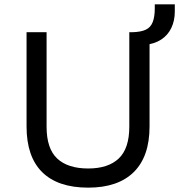

<svg xmlns="http://www.w3.org/2000/svg" viewBox="-20 -853 823 882"><path d="M385 9Q246 9 174 -62Q102 -133 102 -272V-705H194V-271Q194 -170 243 -124.5Q292 -79 385 -79Q477 -79 525.5 -125Q574 -171 574 -271V-705H667V-272Q667 -134 594.5 -62.5Q522 9 385 9ZM646 -647 588 -685V-705Q627 -706 649.5 -716.5Q672 -727 681.5 -751.5Q691 -776 691 -814V-833H783V-800Q783 -758 767 -724.5Q751 -691 720 -671Q689 -651 646 -647Z"/></svg>

Font: Nunito Sans 6pt
Style: Regular
Weight: 400
Version: Version 3.101;gftools[0.9.27]